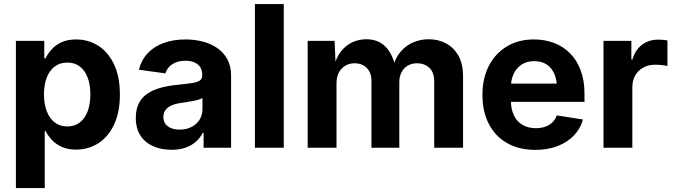

<svg xmlns="http://www.w3.org/2000/svg" viewBox="-20 -748 3416 972"><path d="M60.5 204.1V-541H204.1V-452.6H210.4Q221.2 -475.1 240.7 -497.3Q260.3 -519.5 290.8 -533.9Q321.3 -548.3 365.2 -548.3Q427.2 -548.3 477.3 -516.6Q527.3 -484.9 557.1 -422.9Q586.9 -360.8 586.9 -269.5Q586.9 -180.7 557.9 -118.2Q528.8 -55.7 478.5 -23.2Q428.2 9.3 364.7 9.3Q321.8 9.3 291.5 -4.9Q261.2 -19 241.5 -40.8Q221.7 -62.5 210.4 -85.4H206.5V204.1ZM320.8 -107.9Q358.4 -107.9 384.5 -128.4Q410.6 -148.9 424.1 -185.5Q437.5 -222.2 437.5 -270Q437.5 -318.4 424.1 -354.5Q410.6 -390.6 384.8 -410.9Q358.9 -431.2 320.8 -431.2Q283.2 -431.2 256.8 -411.1Q230.5 -391.1 216.6 -355.2Q202.6 -319.3 202.6 -270Q202.6 -221.7 216.6 -185.1Q230.5 -148.4 257.1 -128.2Q283.7 -107.9 320.8 -107.9Z M848.1 10.3Q796.4 10.3 755.4 -7.8Q714.4 -25.9 690.9 -61.8Q667.5 -97.7 667.5 -151.4Q667.5 -196.8 684.1 -227.3Q700.7 -257.8 729.5 -276.1Q758.3 -294.4 795.2 -304.2Q832 -314 872.6 -317.9Q919.4 -322.8 948.5 -326.9Q977.5 -331.1 990.7 -339.8Q1003.9 -348.6 1003.9 -366.2V-368.7Q1003.9 -391.6 993.9 -407.5Q983.9 -423.3 964.8 -431.9Q945.8 -440.4 918.5 -440.4Q890.6 -440.4 869.9 -431.9Q849.1 -423.3 835.9 -408.9Q822.8 -394.5 817.4 -376.5L683.1 -395Q695.3 -443.8 727.3 -478Q759.3 -512.2 808.1 -530.3Q856.9 -548.3 919.4 -548.3Q964.8 -548.3 1006.3 -537.6Q1047.9 -526.9 1080.1 -504.6Q1112.3 -482.4 1131.1 -447.8Q1149.9 -413.1 1149.9 -364.7V0H1010.7V-75.2H1006.3Q993.2 -49.8 971.4 -30.5Q949.7 -11.2 919.2 -0.5Q888.7 10.3 848.1 10.3ZM889.2 -91.8Q923.8 -91.8 950 -105.5Q976.1 -119.1 990.5 -142.3Q1004.9 -165.5 1004.9 -193.8V-252Q998.5 -247.6 985.8 -243.7Q973.1 -239.7 957.5 -236.8Q941.9 -233.9 926.3 -231.4Q910.6 -229 897.5 -227.1Q870.6 -223.6 850.3 -215.1Q830.1 -206.5 818.6 -191.9Q807.1 -177.2 807.1 -155.8Q807.1 -134.8 817.6 -120.6Q828.1 -106.4 846.7 -99.1Q865.2 -91.8 889.2 -91.8Z M1416.5 -727.5V0H1270.5V-727.5Z M1537.6 0V-541H1673.8L1679.7 -408.2H1669.9Q1682.1 -457.5 1707 -488.8Q1731.9 -520 1765.1 -534.7Q1798.3 -549.3 1834.5 -549.3Q1893.6 -549.3 1930.9 -512.5Q1968.3 -475.6 1983.9 -400.9H1967.3Q1979 -451.2 2006.3 -484.1Q2033.7 -517.1 2071 -533.2Q2108.4 -549.3 2150.4 -549.3Q2200.2 -549.3 2239.5 -527.6Q2278.8 -505.9 2301.5 -464.6Q2324.2 -423.3 2324.2 -363.8V0H2178.2V-335.9Q2178.2 -382.3 2153.1 -405Q2127.9 -427.7 2091.3 -427.7Q2064 -427.7 2043.7 -415.5Q2023.4 -403.3 2012.5 -381.8Q2001.5 -360.4 2001.5 -331.5V0H1860.4V-339.8Q1860.4 -380.4 1836.7 -404.1Q1813 -427.7 1774.9 -427.7Q1749.5 -427.7 1728.8 -415.8Q1708 -403.8 1695.8 -381.3Q1683.6 -358.9 1683.6 -325.7V0Z M2690.4 10.7Q2607.4 10.7 2547.4 -23.4Q2487.3 -57.6 2454.8 -120.4Q2422.4 -183.1 2422.4 -268.1Q2422.4 -351.6 2454.8 -414.6Q2487.3 -477.5 2545.9 -512.9Q2604.5 -548.3 2683.1 -548.3Q2737.3 -548.3 2783.7 -531Q2830.1 -513.7 2865 -479Q2899.9 -444.3 2919.4 -392.8Q2939 -341.3 2939 -273.4V-232.4H2481.4V-324.7H2867.7L2799.8 -300.3Q2799.8 -342.3 2786.6 -373.3Q2773.4 -404.3 2747.8 -421.4Q2722.2 -438.5 2684.6 -438.5Q2647 -438.5 2620.6 -421.1Q2594.2 -403.8 2580.3 -374Q2566.4 -344.2 2566.4 -305.7V-241.2Q2566.4 -195.3 2582 -163.3Q2597.7 -131.3 2626.2 -115.2Q2654.8 -99.1 2692.9 -99.1Q2718.8 -99.1 2740 -106.4Q2761.2 -113.8 2776.1 -128.2Q2791 -142.6 2798.8 -163.6L2931.2 -143.1Q2918.5 -96.7 2885.5 -62.3Q2852.5 -27.8 2803 -8.5Q2753.4 10.7 2690.4 10.7Z M3035.2 0V-541H3176.3V-446.8H3181.6Q3196.3 -496.6 3231 -522Q3265.6 -547.4 3312 -547.4Q3323.7 -547.4 3336.4 -546.4Q3349.1 -545.4 3358.9 -543.5V-413.6Q3349.1 -416.5 3330.8 -418.5Q3312.5 -420.4 3295.9 -420.4Q3262.7 -420.4 3236.6 -406Q3210.4 -391.6 3195.8 -366Q3181.2 -340.3 3181.2 -305.7V0Z"/></svg>

Font: Inter 17pt
Style: Bold
Weight: 700
Version: Version 4.001;git-66647c0bb